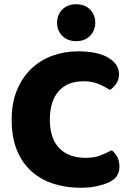

<svg xmlns="http://www.w3.org/2000/svg" viewBox="-20 -867 611 905"><path d="M541 -518Q541 -492 528 -473Q515 -454 498 -443Q472 -460 442.5 -472Q413 -484 374 -484Q297 -484 256 -436.5Q215 -389 215 -303Q215 -214 259.5 -168.5Q304 -123 383 -123Q424 -123 452.5 -134Q481 -145 507 -159Q524 -145 533.5 -125.5Q543 -106 543 -80Q543 -57 531 -38Q519 -19 490 -6Q472 2 439 10Q406 18 359 18Q291 18 232 -1Q173 -20 129 -59Q85 -98 60 -158.5Q35 -219 35 -303Q35 -381 59.5 -441Q84 -501 126.5 -542Q169 -583 226 -604Q283 -625 348 -625Q440 -625 490.5 -595Q541 -565 541 -518ZM429 -760Q429 -723 404.5 -698Q380 -673 339 -673Q298 -673 273.5 -698Q249 -723 249 -760Q249 -797 273.5 -822Q298 -847 339 -847Q380 -847 404.5 -822Q429 -797 429 -760Z"/></svg>

Font: Baloo Thambi 2 ExtraBold
Style: Regular
Weight: 800
Designer: Aadarsh Rajan and Ek Type
Foundry: Ek Type
Version: Version 1.640;hotconv 1.0.111;makeotfexe 2.5.65597; ttfautoh